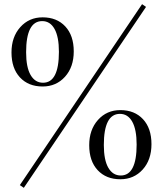

<svg xmlns="http://www.w3.org/2000/svg" viewBox="-20 -844 782 919"><path d="M679 -811 94 55 75 42 660 -824ZM333 -598Q333 -523 291 -476.5Q249 -430 184 -430Q116 -430 75.5 -473.5Q35 -517 35 -593Q35 -667 77 -714Q119 -761 184 -761Q252 -761 292.5 -717.5Q333 -674 333 -598ZM105 -594Q105 -522 126.5 -485Q148 -448 186 -448Q262 -448 262 -596Q262 -668 241 -705.5Q220 -743 182 -743Q105 -743 105 -594ZM705 -154Q705 -79 663 -32.5Q621 14 556 14Q488 14 447.5 -29.5Q407 -73 407 -149Q407 -223 449 -270Q491 -317 556 -317Q624 -317 664.5 -273.5Q705 -230 705 -154ZM477 -150Q477 -78 498.5 -41Q520 -4 558 -4Q634 -4 634 -152Q634 -224 613 -261.5Q592 -299 554 -299Q477 -299 477 -150Z"/></svg>

Font: Myanmar April Display
Style: Regular
Weight: 400
Designer: Khon Soe Zaw Thu
Foundry: Myanmar OS
Version: Version 2.50 April 12, 2019